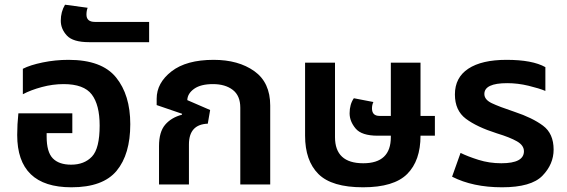

<svg xmlns="http://www.w3.org/2000/svg" viewBox="-20 -783 2407 815"><path d="M283 12Q417 12 475 -58Q533 -128 533 -256Q533 -380 472.5 -454.5Q412 -529 271 -529Q215 -529 161.5 -518Q108 -507 77 -491V-383Q111 -401 157.5 -413.5Q204 -426 250 -426Q336 -426 369.5 -382Q403 -338 403 -250Q403 -153 370.5 -118.5Q338 -84 282 -84Q230 -84 204 -111Q178 -138 178 -203V-218H287V-302H58Q53 -255 53 -210Q53 12 283 12Z M358 -604H613V-690H383Q347 -690 347 -721Q347 -737 352 -750L256 -763Q238 -733 238 -695Q238 -660 264 -632Q290 -604 358 -604Z M655 0H782V-170Q782 -255 862 -258L872 -316L775 -358Q776 -386 804 -406Q832 -426 884 -426Q936 -426 968 -401.5Q1000 -377 1000 -326V0H1127V-335Q1127 -433 1059.5 -481Q992 -529 887 -529Q771 -529 708 -480Q645 -431 645 -364V-337L753 -300L752 -296Q707 -284 681 -253.5Q655 -223 655 -163Z M1765 -207H1826V-291H1765V-517H1639V-291H1591Q1559 -291 1559 -323Q1559 -338 1565 -350L1482 -366Q1464 -340 1464 -302Q1464 -268 1489.5 -237.5Q1515 -207 1583 -207H1639V-201Q1639 -90 1522 -90Q1402 -90 1402 -201V-517H1275V-207Q1275 -101 1331.5 -44.5Q1388 12 1521 12Q1652 12 1708.5 -44.5Q1765 -101 1765 -207Z M2111 12Q2235 12 2282.5 -37Q2330 -86 2330 -148Q2330 -216 2285 -249.5Q2240 -283 2165 -308Q2099 -330 2067.5 -345Q2036 -360 2036 -384Q2036 -430 2133 -430Q2178 -430 2223.5 -419Q2269 -408 2295 -397V-498Q2240 -529 2130 -529Q2025 -529 1968 -491.5Q1911 -454 1911 -382Q1911 -314 1957.5 -279Q2004 -244 2089 -217Q2145 -200 2174.5 -183Q2204 -166 2204 -141Q2204 -90 2108 -90Q2057 -90 2011 -104.5Q1965 -119 1935 -134L1899 -33Q1987 12 2111 12Z"/></svg>

Font: Noto Sans Thai UI Semi
Style: Regular
Weight: 600
Designer: Monotype Design Team
Foundry: Monotype Imaging Inc.
Version: Version 1.901